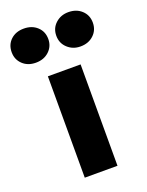

<svg xmlns="http://www.w3.org/2000/svg" viewBox="-158 -811 677 882"><g transform="rotate(-20 180.5 -370.0)"><path d="M100 0V-495.5H260V0ZM288.5 -573Q251.5 -573 225.8 -596.8Q200 -620.5 200 -657Q200 -693.5 225.8 -717Q251.5 -740.5 288.5 -740.5Q328 -740.5 353.2 -717Q378.5 -693.5 378.5 -657Q378.5 -620.5 353.2 -596.8Q328 -573 288.5 -573ZM70.5 -573Q31 -573 6.2 -596.8Q-18.5 -620.5 -18.5 -656Q-18.5 -693 6.2 -716.2Q31 -739.5 70.5 -739.5Q110 -739.5 135.2 -716.2Q160.5 -693 160.5 -656Q160.5 -620.5 135.2 -596.8Q110 -573 70.5 -573Z"/></g></svg>

Font: Karla ExtraBold
Style: Regular
Weight: 800
Designer: Jonathan Pinhorn
Version: Version 2.001